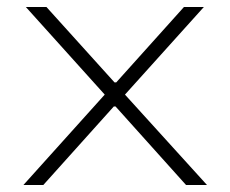

<svg xmlns="http://www.w3.org/2000/svg" viewBox="-20 -530 659 550"><path d="M47 0 280 -259 54 -510H113L308 -294H313L507 -510H564L338 -259L573 0H513L311 -225H306L104 0Z"/></svg>

Font: Saira Expanded ExtraLight
Style: Regular
Weight: 250
Width: 7
Designer: Hector Gatti with collaboration of the Omnibus-Type team
Foundry: Omnibus-Type
Version: Version 1.101